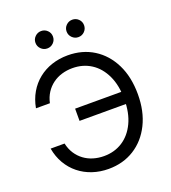

<svg xmlns="http://www.w3.org/2000/svg" viewBox="-165 -1058 1059 1189"><g transform="rotate(-20 364.0 -463.0)"><path d="M346.2 10.3Q290 10.3 240.5 -6.3Q190.9 -22.9 151.6 -54.4Q112.3 -85.9 86.2 -130.6Q60.1 -175.3 50.3 -231H142.1Q150.4 -192.9 169.4 -163.6Q188.5 -134.3 215.6 -114.3Q242.7 -94.2 276.1 -84.2Q309.6 -74.2 346.2 -74.2Q415.5 -74.2 469 -108.6Q522.5 -143.1 553.2 -207.8Q584 -272.5 584 -363.3Q584 -454.6 553.2 -519.5Q522.5 -584.5 469 -618.9Q415.5 -653.3 346.2 -653.3Q309.6 -653.3 276.1 -643.3Q242.7 -633.3 215.3 -613Q188 -592.8 169.2 -563.7Q150.4 -534.7 142.1 -496.6H50.3Q60.5 -552.7 86.7 -597.4Q112.8 -642.1 152.1 -673.6Q191.4 -705.1 240.7 -721.4Q290 -737.8 346.2 -737.8Q442.4 -737.8 516.1 -691.7Q589.8 -645.5 631.6 -561.3Q673.3 -477.1 673.3 -363.3Q673.3 -250.5 631.3 -166.3Q589.4 -82 515.6 -35.9Q441.9 10.3 346.2 10.3ZM277.3 -331.1V-411.6H613.8V-331.1ZM448.7 -820.8Q425.3 -820.8 408.2 -837.6Q391.1 -854.5 391.1 -878.4Q391.1 -902.3 408.2 -918.9Q425.3 -935.5 448.7 -935.5Q472.7 -935.5 489.5 -918.9Q506.3 -902.3 506.3 -878.4Q506.3 -854.5 489.5 -837.6Q472.7 -820.8 448.7 -820.8ZM243.7 -820.8Q220.2 -820.8 203.1 -837.6Q186 -854.5 186 -878.4Q186 -902.3 203.1 -918.9Q220.2 -935.5 243.7 -935.5Q267.6 -935.5 284.4 -918.9Q301.3 -902.3 301.3 -878.4Q301.3 -854.5 284.4 -837.6Q267.6 -820.8 243.7 -820.8Z"/></g></svg>

Font: Inter 20pt
Style: Regular
Weight: 400
Version: Version 4.001;git-66647c0bb